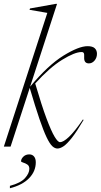

<svg xmlns="http://www.w3.org/2000/svg" viewBox="-28 -762 524 998"><path d="M268.5 -742 128.5 -311.5Q222 -423.5 301.8 -472.8Q381.5 -522 427 -522Q453.5 -522 464.8 -511Q476 -500 476 -482.5Q476 -462 463.5 -447.2Q451 -432.5 434 -432.5Q408 -432.5 409.5 -464Q410.5 -480.5 407.5 -486Q404.5 -491.5 396 -491.5Q360.5 -491.5 295.2 -451.2Q230 -411 155 -328Q188.5 -213.5 213.5 -146.8Q238.5 -80 255.8 -51.5Q273 -23 284 -23Q301 -23 330 -50Q359 -77 403 -141L406.5 -138.5Q371 -78 345.8 -46Q320.5 -14 302.8 -2Q285 10 270.5 10Q257 10 243.8 -2.2Q230.5 -14.5 214.5 -47.8Q198.5 -81 177.2 -143Q156 -205 126.5 -305L27 0H-8L218 -695L125.5 -711L128 -718L262 -742ZM81.5 76Q81.5 64 93.5 52.2Q105.5 40.5 124 40.5Q140 40.5 149 51.5Q158 62.5 158 81.5Q158 128.5 123.2 164.2Q88.5 200 23.5 216.5V204Q79.5 189 102 163.8Q124.5 138.5 124.5 115.5Q124.5 100 113.8 93Q103 86 92.2 83Q81.5 80 81.5 76Z"/></svg>

Font: Newsreader 72pt ExtraLight
Style: Italic
Weight: 275
Italic angle: -17°
Designer: Hugues Gentile
Foundry: Production Type
Version: Version 1.003; ttfautohint (v1.8.3)